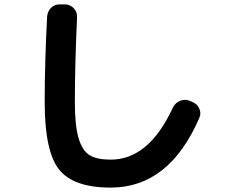

<svg xmlns="http://www.w3.org/2000/svg" viewBox="-20 -795 1040 872"><path d="M483 57Q313 57 248 -25.5Q183 -108 183 -330Q183 -511 194 -720Q196 -744 212.5 -760Q229 -776 253 -775H277Q300 -774 315.5 -757Q331 -740 330 -717Q320 -502 320 -330Q320 -222 337.5 -165.5Q355 -109 388 -89.5Q421 -70 483 -70Q656 -70 765 -306Q775 -327 796.5 -336.5Q818 -346 840 -338L853 -332Q875 -324 885 -302Q895 -280 885 -259Q748 57 483 57Z"/></svg>

Font: Rounded Mplus 1c Bold
Style: Bold
Weight: 700
Version: Version 1.059.20150529